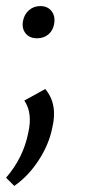

<svg xmlns="http://www.w3.org/2000/svg" viewBox="-21 -416 324 632"><path d="M101 -290Q76 -290 63 -306.5Q50 -323 55 -348Q59 -369 74.5 -382.5Q90 -396 112 -396Q136 -396 149 -379Q162 -362 157 -336Q153 -315 138 -302.5Q123 -290 101 -290ZM26 196 -1 169Q56 103 72 21Q87 -44 59 -85L128 -123Q170 -73 151 5Q140 60 106 112Q72 164 26 196Z"/></svg>

Font: EauTestInfant Medium
Style: Italic
Weight: 500
Italic angle: -12°
Designer: Christian Thalmann (Catharsis Fonts)
Version: Version 0.001;PS 000.001;hotconv 1.0.88;makeotf.lib2.5.64775